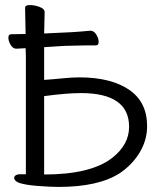

<svg xmlns="http://www.w3.org/2000/svg" viewBox="-20 -725 644 757"><path d="M211 12 174 11Q64 6 44 -10Q36 -17 36 -23Q36 -36 56 -38H82V-503L81 -535L45 -533H44Q31 -533 22 -548Q13 -563 13 -576.5Q13 -590 24 -590L81 -591L79 -688V-695Q79 -705 98 -705Q117 -705 136.5 -697.5Q156 -690 156 -677L154 -593L260 -598Q296 -600 336 -604H337Q350 -604 359.5 -589Q369 -574 369 -560Q369 -546 358 -546H319Q291 -546 271 -545L232 -544L154 -539V-410Q185 -412 225 -416Q265 -420 292 -420Q417 -420 488.5 -371.5Q560 -323 560 -228Q560 -172 530.5 -123.5Q501 -75 452 -42Q368 12 211 12ZM154 -37Q339 -37 423 -103Q489 -155 489 -225Q489 -358 299 -358Q243 -358 154 -346Z"/></svg>

Font: LXGW WenKai TC
Style: Regular
Weight: 400
Designer: LXGW / Fontworks Inc.
Foundry: LXGW / Fontworks Inc.
Version: Version 1.330